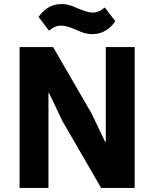

<svg xmlns="http://www.w3.org/2000/svg" viewBox="-20 -931 764 951"><path d="M437 -762C490 -762 527 -790 551 -826L499 -894C478 -877 463 -869 440 -869C414 -869 391 -879 362 -891C337 -902 315 -911 285 -911C232 -911 195 -883 171 -847L223 -779C244 -796 259 -804 282 -804C308 -804 331 -794 360 -782C385 -771 407 -762 437 -762ZM290 -330 481 0H647V-698H504V-228H501L434 -368L243 -698H77V0H220V-470H223Z"/></svg>

Font: Braiins Sans
Style: Bold
Weight: 700
Designer: Mike Abbink, Paul van der Laan, Pieter van Rosmalen, Jiri Chlebus, Lubos Buracinsky
Foundry: Bold Monday, Sudetype
Version: Version 1.000;hotconv 1.0.109;makeotfexe 2.5.65596